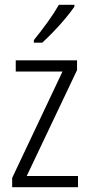

<svg xmlns="http://www.w3.org/2000/svg" viewBox="-20 -785 375 805"><path d="M307 0H31V-39L242 -485H46V-532H303V-491L92 -47H307ZM292 -757Q277 -735 253.5 -707Q230 -679 204 -652Q178 -625 157 -606H122V-617Q152 -654 179.5 -692Q207 -730 227 -765H292Z"/></svg>

Font: Noto Sans Tamil Condensed Light
Style: Regular
Weight: 300
Width: 3
Designer: Jelle Bosma - Monotype Design Team
Foundry: Monotype Imaging Inc.
Version: Version 2.004; ttfautohint (v1.8.4.7-5d5b)